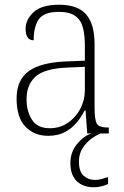

<svg xmlns="http://www.w3.org/2000/svg" viewBox="-20 -563 524 810"><path d="M182 10Q125 10 87.5 -28.5Q50 -67 50 -147Q50 -226 101.5 -263Q153 -300 262 -304L338 -307V-371Q338 -416 329.5 -447.5Q321 -479 297 -496Q273 -513 228 -513Q166 -513 144 -482Q122 -451 122 -393Q88 -393 88 -442Q88 -480 121.5 -511.5Q155 -543 230 -543Q308 -543 343.5 -502Q379 -461 379 -377V-109Q379 -56 389 -40.5Q399 -25 435 -25H439V0H348L341 -97H337Q324 -71 304 -46.5Q284 -22 254.5 -6Q225 10 182 10ZM190 -22Q233 -22 266.5 -45Q300 -68 319 -104.5Q338 -141 338 -181V-281L265 -278Q167 -274 129.5 -239.5Q92 -205 92 -145Q92 -93 115 -57.5Q138 -22 190 -22ZM377 227Q330 227 303.5 201Q277 175 277 125Q277 78 305.5 44Q334 10 366 0H405Q386 7 365 22.5Q344 38 328.5 62Q313 86 313 118Q313 161 333 178.5Q353 196 380 196Q394 196 406 193Q418 190 436 184V213Q406 227 377 227Z"/></svg>

Font: Noto Serif Khmer SemiCondensed ExtraLight
Style: Regular
Weight: 200
Width: 4
Designer: Danh Hong and the Monotype Design Team
Foundry: Monotype Imaging Inc.
Version: Version 2.004; ttfautohint (v1.8.4.7-5d5b)